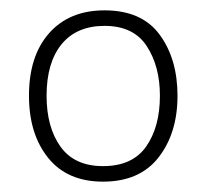

<svg xmlns="http://www.w3.org/2000/svg" viewBox="-20 -795 397 371"><path d="M323 -610Q323 -538 286.5 -491Q250 -444 179 -444Q110 -444 73 -490Q36 -536 36 -610Q36 -687 75 -731Q114 -775 182 -775Q254 -775 288.5 -728Q323 -681 323 -610ZM70 -610Q70 -549 97 -511.5Q124 -474 179 -474Q236 -474 262.5 -512Q289 -550 289 -610Q289 -667 263.5 -706Q238 -745 182 -745Q128 -745 99 -709.5Q70 -674 70 -610Z"/></svg>

Font: Noto Sans Tamil UI ExtraLight
Style: Regular
Weight: 200
Designer: Jelle Bosma - Monotype Design Team
Foundry: Monotype Imaging Inc.
Version: Version 2.004; ttfautohint (v1.8.4.7-5d5b)